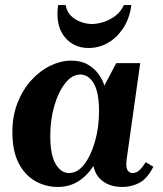

<svg xmlns="http://www.w3.org/2000/svg" viewBox="-20 -730 646 760"><path d="M29 -207Q29 -271 49.5 -323Q70 -375 104 -412.5Q138 -450 179.5 -470Q221 -490 262 -490Q301 -490 327.5 -474.5Q354 -459 370.5 -436Q387 -413 393 -391L440 -480H535L482 -104Q477 -69 484.5 -57Q492 -45 505 -45Q520 -45 532.5 -57Q545 -69 557 -88L587 -70Q564 -24 533 -7Q502 10 464 10Q419 10 388.5 -11.5Q358 -33 350 -73Q323 -32 288 -11Q253 10 209 10Q161 10 120 -13Q79 -36 54 -84Q29 -132 29 -207ZM179 -192Q179 -116 200.5 -80.5Q222 -45 253 -45Q287 -45 313.5 -79.5Q340 -114 356 -170Q372 -226 372 -289Q372 -365 351 -400Q330 -435 298 -435Q265 -435 238 -400.5Q211 -366 195 -311Q179 -256 179 -192ZM470 -710H500Q493 -657 468 -619Q443 -581 407.5 -560.5Q372 -540 331 -540Q270 -540 234.5 -585.5Q199 -631 210 -710H240Q244 -684 261 -667.5Q278 -651 300.5 -643Q323 -635 344 -635Q365 -635 390 -643Q415 -651 437 -667.5Q459 -684 470 -710Z"/></svg>

Font: Brygada 1918
Style: Bold Italic
Weight: 700
Italic angle: -8°
Designer: Mateusz Machalski | Borys Kosmynka | Przemek Hoffer
Foundry: NIEPODLEGLA 2018
Version: Version 3.006